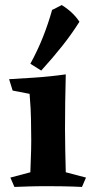

<svg xmlns="http://www.w3.org/2000/svg" viewBox="-20 -739 376 759"><path d="M240 -445Q237 -331 237 -228Q237 -191 238 -143Q239 -95 240 -58L320 -37L304 0Q286 -1 269 -1.5Q252 -2 229.5 -2.5Q207 -3 171 -3Q122 -3 94.5 -2Q67 -1 37 0L21 -37L100 -58Q102 -108 103 -145Q104 -182 103 -226Q103 -249 102.5 -268Q102 -287 101 -310Q100 -333 97 -368L30 -381L16 -426Q51 -428 113.5 -432Q176 -436 240 -445ZM224 -719Q244 -707 262.5 -690Q281 -673 294 -653Q263 -604 227 -558.5Q191 -513 143 -460L100 -487Q129 -540 150 -593Q171 -646 186 -700Q194 -703 204.5 -709Q215 -715 224 -719Z"/></svg>

Font: Ruwudu
Style: Bold
Weight: 700
Designer: Becca Hirsbrunner Spalinger
Foundry: SIL International
Version: Version 3.000